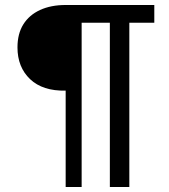

<svg xmlns="http://www.w3.org/2000/svg" viewBox="-20 -749 678 769"><path d="M243 0V-386Q151 -384 100.5 -432Q50 -480 50 -559Q50 -614 73.5 -651.5Q97 -689 140.5 -709Q184 -729 243 -729H598V-658H498V0H420V-658H307V0Z"/></svg>

Font: Mona Sans ExtraLight
Style: Regular
Weight: 400
Version: Version 2.000